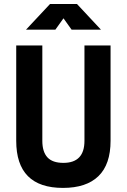

<svg xmlns="http://www.w3.org/2000/svg" viewBox="-20 -918 626 948"><path d="M291 9.8Q60.1 9.8 60.1 -222.7V-693.4H189V-222.7Q189 -168.5 214.1 -141.1Q239.3 -113.8 293 -113.8Q397 -113.8 397 -222.7V-693.4H525.9V-222.7Q525.9 -106.4 466.1 -48.3Q406.2 9.8 291 9.8ZM108.4 -771.5 227.1 -898.4H359.9L478.5 -771.5H333.5L293.5 -827.6L253.4 -771.5Z"/></svg>

Font: CaskaydiaMono NF
Style: Bold
Weight: 700
Designer: Aaron Bell
Foundry: Saja Typeworks
Version: Version 2111.001; ttfautohint (v1.8.4);Nerd Fonts 3.1.1